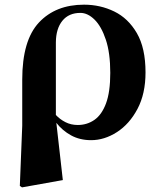

<svg xmlns="http://www.w3.org/2000/svg" viewBox="-20 -583 701 822"><path d="M64.9 212.9 75.2 -44.9V-242.2Q75.2 -410.2 146.7 -486.6Q218.3 -563 339.8 -563Q409.2 -563 469 -533.9Q528.8 -504.9 565.9 -441.2Q603 -377.4 603 -272.9Q603 -181.6 568.6 -116.7Q534.2 -51.8 480.5 -17.3Q426.8 17.1 370.1 17.1Q321.8 17.1 284.4 -3.4Q247.1 -23.9 221.2 -57.1L249 188L74.2 219.2ZM219.2 -90.8Q236.3 -72.3 260 -60.1Q283.7 -47.9 313 -47.9Q352.5 -47.9 384 -69.6Q415.5 -91.3 433.8 -140.1Q452.1 -189 452.1 -271Q452.1 -356 433.1 -413.1Q414.1 -470.2 384.8 -499Q355.5 -527.8 324.2 -527.8Q274.4 -527.8 247.1 -494.1Q219.7 -460.4 219.2 -401.9Z"/></svg>

Font: Source Han Serif TW Heavy
Style: Regular
Weight: 900
Designer: Ryoko NISHIZUKA Ë•øÂ°öÊ∂ºÂ≠ê (kana & ideographs); Frank Grie√ühammer (Latin, Greek & Cyrillic); Wenlong ZHANG Âº†ÊñáÈæô 
Foundry: Adobe
Version: Version 2.003;hotconv 1.1.1;makeotfexe 2.6.0